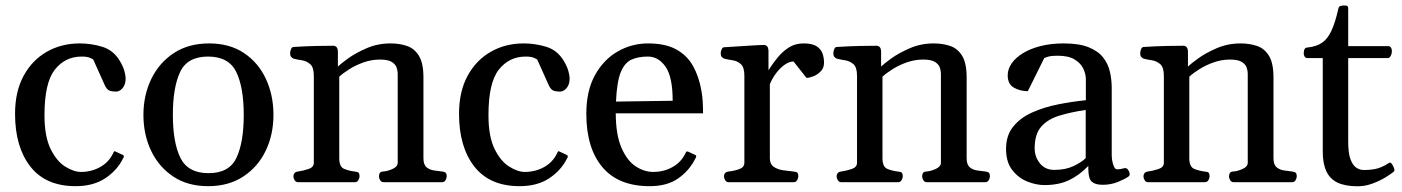

<svg xmlns="http://www.w3.org/2000/svg" viewBox="-20 -650 5002 685"><path d="M250 14.2Q143.1 14.2 88.4 -55.7Q33.7 -125.5 33.7 -244.1Q33.7 -323.2 64.2 -379.4Q94.7 -435.5 147 -465.3Q199.2 -495.1 264.2 -495.1Q306.2 -495.1 345.5 -482.9Q384.8 -470.7 407.2 -433.1Q418.5 -414.6 423.3 -398.4Q428.2 -382.3 428.2 -369.6Q428.2 -355 423.1 -344.7Q418 -334.5 410.2 -328.9Q402.3 -323.2 393.6 -323.2Q379.4 -323.2 370.1 -326.9Q360.8 -330.6 353.5 -346.7L312.5 -438Q312.5 -438 302.5 -443.1Q292.5 -448.2 271.5 -448.2Q212.4 -448.2 175.5 -401.4Q138.7 -354.5 138.7 -239.3Q138.7 -163.1 160.4 -118.9Q182.1 -74.7 212.6 -55.7Q243.2 -36.6 268.6 -36.6Q305.7 -36.6 336.4 -53.5Q367.2 -70.3 382.8 -101.6Q384.3 -104.5 386 -108.2Q387.7 -111.8 392.1 -109.4L416.5 -98.1Q421.9 -95.7 421.9 -91.8Q421.9 -89.8 420.9 -87.9Q419.9 -85.9 418.9 -84.5Q397.5 -41.5 355 -13.7Q312.5 14.2 250 14.2Z M491.7 -240.2Q491.7 -310.5 519.8 -368.4Q547.9 -426.3 600.3 -460.7Q652.8 -495.1 726.1 -495.1Q799.3 -495.1 850.6 -460.7Q901.9 -426.3 928.7 -368.4Q955.6 -310.5 955.6 -240.2Q955.6 -169.9 928 -112.3Q900.4 -54.7 848.1 -20.3Q795.9 14.2 722.7 14.2Q649.4 14.2 597.9 -20.3Q546.4 -54.7 519 -112.3Q491.7 -169.9 491.7 -240.2ZM596.7 -240.2Q596.7 -142.1 623.5 -87.2Q650.4 -32.2 724.1 -32.2Q797.9 -32.2 823.7 -87.2Q849.6 -142.1 849.6 -240.2Q849.6 -338.4 822.8 -393.3Q795.9 -448.2 722.2 -448.2Q648.4 -448.2 622.6 -393.1Q596.7 -337.9 596.7 -240.2Z M1043.5 0Q1035.2 0 1031 -7.3Q1026.9 -14.6 1026.9 -20Q1026.9 -36.1 1043 -38.1Q1061 -40.5 1080.3 -46.9Q1099.6 -53.2 1099.6 -69.3V-379.9Q1099.6 -410.2 1086.4 -421.4Q1073.2 -432.6 1056.2 -435.1Q1039.1 -437.5 1026.9 -440.9Q1022 -443.4 1018.6 -447.3Q1015.1 -451.2 1015.1 -460.4Q1015.1 -466.3 1018.1 -474.1Q1021 -481.9 1026.9 -482.4Q1074.2 -485.4 1112.5 -486.1Q1150.9 -486.8 1170.9 -486.8Q1174.8 -486.8 1179.7 -482.9Q1184.6 -479 1185.5 -467.3V-412.6Q1194.3 -421.4 1221.4 -441.2Q1248.5 -460.9 1288.1 -478Q1327.6 -495.1 1373.5 -495.1Q1405.3 -495.1 1431.9 -486.1Q1458.5 -477.1 1474.6 -450.9Q1490.7 -424.8 1490.7 -374V-85.4Q1490.7 -62 1502.4 -52.7Q1514.2 -43.5 1529.8 -41.7Q1545.4 -40 1557.6 -38.1Q1565.9 -37.1 1569.8 -33.9Q1573.7 -30.8 1573.7 -20Q1573.7 -14.6 1569.6 -7.3Q1565.4 0 1557.1 0H1348.6Q1340.3 0 1336.2 -7.3Q1332 -14.6 1332 -20Q1332 -27.8 1335 -32.7Q1337.9 -37.6 1347.2 -38.1Q1362.8 -39.1 1380.9 -47.4Q1398.9 -55.7 1398.9 -69.3V-388.2Q1398.9 -396.5 1395.3 -408.2Q1391.6 -419.9 1378.2 -428.7Q1364.7 -437.5 1335.9 -437.5Q1305.7 -437.5 1277.3 -427.5Q1249 -417.5 1226.6 -403.3Q1204.1 -389.2 1190.4 -376.5V-85.4Q1190.4 -54.2 1208.7 -47.1Q1227.1 -40 1245.1 -38.1Q1255.4 -37.1 1259 -34.2Q1262.7 -31.2 1262.7 -20Q1262.7 -14.6 1258.5 -7.3Q1254.4 0 1246.1 0Z M1834 14.2Q1727.1 14.2 1672.4 -55.7Q1617.7 -125.5 1617.7 -244.1Q1617.7 -323.2 1648.2 -379.4Q1678.7 -435.5 1731 -465.3Q1783.2 -495.1 1848.1 -495.1Q1890.1 -495.1 1929.4 -482.9Q1968.8 -470.7 1991.2 -433.1Q2002.4 -414.6 2007.3 -398.4Q2012.2 -382.3 2012.2 -369.6Q2012.2 -355 2007.1 -344.7Q2002 -334.5 1994.1 -328.9Q1986.3 -323.2 1977.5 -323.2Q1963.4 -323.2 1954.1 -326.9Q1944.8 -330.6 1937.5 -346.7L1896.5 -438Q1896.5 -438 1886.5 -443.1Q1876.5 -448.2 1855.5 -448.2Q1796.4 -448.2 1759.5 -401.4Q1722.7 -354.5 1722.7 -239.3Q1722.7 -163.1 1744.4 -118.9Q1766.1 -74.7 1796.6 -55.7Q1827.1 -36.6 1852.5 -36.6Q1889.6 -36.6 1920.4 -53.5Q1951.2 -70.3 1966.8 -101.6Q1968.3 -104.5 1970 -108.2Q1971.7 -111.8 1976.1 -109.4L2000.5 -98.1Q2005.9 -95.7 2005.9 -91.8Q2005.9 -89.8 2004.9 -87.9Q2003.9 -85.9 2002.9 -84.5Q1981.4 -41.5 1939 -13.7Q1896.5 14.2 1834 14.2Z M2297.9 14.2Q2186 14.2 2128.9 -54Q2071.8 -122.1 2071.8 -244.1Q2071.8 -325.7 2102.5 -381.6Q2133.3 -437.5 2183.6 -466.3Q2233.9 -495.1 2292 -495.1Q2353.5 -495.1 2392.3 -473.9Q2431.2 -452.6 2452.4 -414.8Q2473.6 -377 2482.4 -326.7Q2485.8 -308.1 2487.1 -287.6Q2488.3 -267.1 2488.3 -245.6H2176.8Q2177.2 -168.5 2197.3 -122.6Q2217.3 -76.7 2247.8 -56.6Q2278.3 -36.6 2310.5 -36.6Q2347.7 -36.6 2378.4 -53.5Q2409.2 -70.3 2424.8 -101.6Q2426.3 -104.5 2427.7 -107.4Q2429.2 -110.4 2434.1 -109.4L2458.5 -98.1Q2463.9 -96.2 2463.9 -92.3Q2463.9 -90.3 2462.9 -88.1Q2461.9 -85.9 2460.9 -84.5Q2439.5 -41.5 2399.9 -13.7Q2360.4 14.2 2297.9 14.2ZM2177.7 -287.6 2379.9 -290.5Q2379.9 -375.5 2354.5 -411.9Q2329.1 -448.2 2291.5 -448.2Q2256.8 -448.2 2232.4 -437Q2208 -425.8 2194.3 -391.4Q2180.7 -356.9 2177.7 -287.6Z M2579.6 0Q2571.3 0 2567.1 -7.3Q2563 -14.6 2563 -20Q2563 -36.1 2579.1 -38.1Q2599.1 -40 2617.4 -46.6Q2635.7 -53.2 2635.7 -69.3V-379.9Q2635.7 -410.2 2623 -421.4Q2610.4 -432.6 2593.3 -435.1Q2576.2 -437.5 2563 -440.9Q2558.1 -443.4 2554.7 -447.3Q2551.3 -451.2 2551.3 -460.4Q2551.3 -466.3 2554.4 -473.6Q2557.6 -481 2563 -481.4Q2611.8 -484.4 2648.9 -486.8Q2686 -489.3 2707 -489.7Q2710.9 -489.7 2715.8 -485.8Q2720.7 -481.9 2721.7 -470.2V-399.4Q2736.8 -423.3 2754.6 -445.1Q2772.5 -466.8 2794.9 -481Q2817.4 -495.1 2846.7 -495.1Q2877.9 -495.1 2893.6 -484.9Q2909.2 -474.6 2914.6 -459Q2919.9 -443.4 2919.9 -426.3Q2919.9 -407.7 2908.4 -395.8Q2897 -383.8 2882.1 -377.9Q2867.2 -372.1 2857.4 -372.1L2811 -430.7Q2796.4 -430.7 2780 -419.4Q2763.7 -408.2 2749.5 -389.6Q2735.4 -371.1 2726.6 -349.6V-85.4Q2726.6 -64.5 2740.5 -54.9Q2754.4 -45.4 2774.2 -42.5Q2793.9 -39.6 2810.5 -38.1Q2820.8 -37.1 2824.5 -34.2Q2828.1 -31.2 2828.1 -20Q2828.1 -14.6 2824 -7.3Q2819.8 0 2811.5 0Z M2981.4 0Q2973.1 0 2969 -7.3Q2964.8 -14.6 2964.8 -20Q2964.8 -36.1 2981 -38.1Q2999 -40.5 3018.3 -46.9Q3037.6 -53.2 3037.6 -69.3V-379.9Q3037.6 -410.2 3024.4 -421.4Q3011.2 -432.6 2994.1 -435.1Q2977.1 -437.5 2964.8 -440.9Q2960 -443.4 2956.5 -447.3Q2953.1 -451.2 2953.1 -460.4Q2953.1 -466.3 2956.1 -474.1Q2959 -481.9 2964.8 -482.4Q3012.2 -485.4 3050.5 -486.1Q3088.9 -486.8 3108.9 -486.8Q3112.8 -486.8 3117.7 -482.9Q3122.6 -479 3123.5 -467.3V-412.6Q3132.3 -421.4 3159.4 -441.2Q3186.5 -460.9 3226.1 -478Q3265.6 -495.1 3311.5 -495.1Q3343.3 -495.1 3369.9 -486.1Q3396.5 -477.1 3412.6 -450.9Q3428.7 -424.8 3428.7 -374V-85.4Q3428.7 -62 3440.4 -52.7Q3452.1 -43.5 3467.8 -41.7Q3483.4 -40 3495.6 -38.1Q3503.9 -37.1 3507.8 -33.9Q3511.7 -30.8 3511.7 -20Q3511.7 -14.6 3507.6 -7.3Q3503.4 0 3495.1 0H3286.6Q3278.3 0 3274.2 -7.3Q3270 -14.6 3270 -20Q3270 -27.8 3272.9 -32.7Q3275.9 -37.6 3285.2 -38.1Q3300.8 -39.1 3318.8 -47.4Q3336.9 -55.7 3336.9 -69.3V-388.2Q3336.9 -396.5 3333.3 -408.2Q3329.6 -419.9 3316.2 -428.7Q3302.7 -437.5 3273.9 -437.5Q3243.7 -437.5 3215.3 -427.5Q3187 -417.5 3164.6 -403.3Q3142.1 -389.2 3128.4 -376.5V-85.4Q3128.4 -54.2 3146.7 -47.1Q3165 -40 3183.1 -38.1Q3193.4 -37.1 3197 -34.2Q3200.7 -31.2 3200.7 -20Q3200.7 -14.6 3196.5 -7.3Q3192.4 0 3184.1 0Z M3569.3 -118.7Q3569.3 -167 3595 -198.5Q3620.6 -230 3662.6 -248.8Q3704.6 -267.6 3754.9 -277.6Q3805.2 -287.6 3854 -292.5V-367.7Q3854 -385.7 3845 -405Q3835.9 -424.3 3814.2 -437.7Q3792.5 -451.2 3753.4 -451.2Q3732.4 -451.2 3722.2 -448.5Q3711.9 -445.8 3705.6 -442.9L3647 -324.7Q3619.6 -324.7 3597.4 -337.2Q3575.2 -349.6 3575.2 -381.3Q3575.2 -403.3 3589.1 -423.6Q3603 -443.8 3629.2 -460Q3655.3 -476.1 3692.1 -485.6Q3729 -495.1 3774.9 -495.1Q3830.1 -495.1 3864 -481.4Q3897.9 -467.8 3915.8 -444.8Q3933.6 -421.9 3939.9 -393.8Q3946.3 -365.7 3946.3 -336.4V-98.1Q3946.3 -79.1 3951.7 -62.5Q3957 -45.9 3964.8 -45.9Q3971.7 -45.9 3976.8 -46.6Q3981.9 -47.4 3990.7 -49.8Q3999 -52.2 4004.6 -44.2Q4010.3 -36.1 4010.3 -28.8Q4010.3 -23.4 4007.3 -21Q3994.6 -11.7 3969.2 -1.2Q3943.8 9.3 3913.6 9.3Q3888.2 9.3 3875.5 -1.5Q3862.8 -12.2 3862.8 -48.3V-58.1Q3831.1 -24.9 3794.2 -7.3Q3757.3 10.3 3706.1 10.3Q3676.8 10.3 3645 -2.4Q3613.3 -15.1 3591.3 -43.5Q3569.3 -71.8 3569.3 -118.7ZM3671.4 -121.1Q3671.4 -90.3 3690.2 -67.1Q3709 -43.9 3741.2 -43.9Q3781.7 -43.9 3810.3 -57.6Q3838.9 -71.3 3853.5 -85.9V-257.8Q3800.8 -250 3759.8 -237.5Q3718.8 -225.1 3695.1 -198.5Q3671.4 -171.9 3671.4 -121.1Z M4076.2 0Q4067.9 0 4063.7 -7.3Q4059.6 -14.6 4059.6 -20Q4059.6 -36.1 4075.7 -38.1Q4093.8 -40.5 4113 -46.9Q4132.3 -53.2 4132.3 -69.3V-379.9Q4132.3 -410.2 4119.1 -421.4Q4106 -432.6 4088.9 -435.1Q4071.8 -437.5 4059.6 -440.9Q4054.7 -443.4 4051.3 -447.3Q4047.9 -451.2 4047.9 -460.4Q4047.9 -466.3 4050.8 -474.1Q4053.7 -481.9 4059.6 -482.4Q4106.9 -485.4 4145.3 -486.1Q4183.6 -486.8 4203.6 -486.8Q4207.5 -486.8 4212.4 -482.9Q4217.3 -479 4218.3 -467.3V-412.6Q4227.1 -421.4 4254.2 -441.2Q4281.2 -460.9 4320.8 -478Q4360.4 -495.1 4406.2 -495.1Q4438 -495.1 4464.6 -486.1Q4491.2 -477.1 4507.3 -450.9Q4523.4 -424.8 4523.4 -374V-85.4Q4523.4 -62 4535.2 -52.7Q4546.9 -43.5 4562.5 -41.7Q4578.1 -40 4590.3 -38.1Q4598.6 -37.1 4602.5 -33.9Q4606.4 -30.8 4606.4 -20Q4606.4 -14.6 4602.3 -7.3Q4598.1 0 4589.8 0H4381.3Q4373 0 4368.9 -7.3Q4364.7 -14.6 4364.7 -20Q4364.7 -27.8 4367.7 -32.7Q4370.6 -37.6 4379.9 -38.1Q4395.5 -39.1 4413.6 -47.4Q4431.6 -55.7 4431.6 -69.3V-388.2Q4431.6 -396.5 4428 -408.2Q4424.3 -419.9 4410.9 -428.7Q4397.5 -437.5 4368.7 -437.5Q4338.4 -437.5 4310.1 -427.5Q4281.7 -417.5 4259.3 -403.3Q4236.8 -389.2 4223.1 -376.5V-85.4Q4223.1 -54.2 4241.5 -47.1Q4259.8 -40 4277.8 -38.1Q4288.1 -37.1 4291.7 -34.2Q4295.4 -31.2 4295.4 -20Q4295.4 -14.6 4291.3 -7.3Q4287.1 0 4278.8 0Z M4823.7 14.6Q4779.8 14.6 4752.4 1.7Q4725.1 -11.2 4712.2 -38.6Q4699.2 -65.9 4699.2 -108.9V-442.9H4643.1Q4637.2 -443.4 4634.3 -448.5Q4631.3 -453.6 4631.3 -459.5Q4631.3 -480.5 4645 -480.5Q4676.3 -483.9 4696.3 -497.3Q4716.3 -510.7 4730 -540Q4743.7 -569.3 4754.9 -619.1Q4756.3 -626.5 4761.7 -628.4Q4767.1 -630.4 4775.9 -630.4Q4785.6 -630.4 4787.8 -627.9Q4790 -625.5 4790 -618.7V-485.4H4934.1Q4939.9 -484.9 4942.9 -479.7Q4945.8 -474.6 4945.8 -468.8Q4945.8 -458.5 4941.7 -450.7Q4937.5 -442.9 4932.1 -442.9H4790V-144.5Q4790 -103 4798.3 -81.3Q4806.6 -59.6 4819.3 -51.5Q4832 -43.5 4844.2 -43.5Q4877.9 -43.5 4897.7 -50Q4917.5 -56.6 4935.5 -68.8Q4940.4 -72.3 4945.6 -65.4Q4950.7 -58.6 4953.6 -49.8Q4956.5 -41 4953.1 -38.1Q4942.9 -29.3 4922.4 -16.8Q4901.9 -4.4 4876 5.1Q4850.1 14.6 4823.7 14.6Z"/></svg>

Font: Gelasio
Style: Regular
Weight: 400
Designer: Eben Sorkin
Foundry: Eben Sorkin
Version: Version 1.008